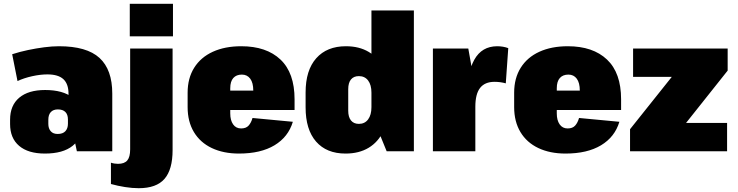

<svg xmlns="http://www.w3.org/2000/svg" viewBox="-20 -795 3877 1009"><path d="M340 -208V-303Q340 -354 313 -379Q286 -404 229 -404Q192 -404 149 -394.5Q106 -385 72 -369L44 -510Q84 -523 127 -532Q170 -541 212 -546.5Q254 -552 290 -552Q436 -552 503 -490.5Q570 -429 570 -303V0H384ZM216 12Q128 12 80.5 -28.5Q33 -69 33 -143V-166Q33 -241 81 -281.5Q129 -322 217 -322Q311 -322 361.5 -282Q412 -242 412 -167V-144Q412 -69 361.5 -28.5Q311 12 216 12ZM283 -91Q310 -91 323.5 -105.5Q337 -120 337 -145V-167Q337 -193 323.5 -206.5Q310 -220 284 -220Q260 -220 247 -206Q234 -192 234 -166V-144Q234 -120 246.5 -105.5Q259 -91 283 -91Z M709 194Q675 194 637 188Q599 182 563 172V60Q572 63 581.5 64.5Q591 66 600 66Q634 66 649 48Q664 30 664 -10V-540H887V-6Q887 96 844.5 145Q802 194 709 194ZM889 -775V-604H662V-775Z M1236 12Q1154 12 1093 -17Q1032 -46 999 -101Q966 -156 966 -232V-308Q966 -384 1000.5 -439Q1035 -494 1098.5 -523Q1162 -552 1248 -552Q1380 -552 1454 -482Q1528 -412 1528 -273V-217H1150V-319H1353L1311 -283V-319Q1311 -360 1295 -381.5Q1279 -403 1251 -403Q1222 -403 1206 -385Q1190 -367 1190 -331V-199Q1190 -163 1205 -141.5Q1220 -120 1247 -120Q1273 -120 1286.5 -135Q1300 -150 1307 -175L1519 -155Q1495 -75 1422.5 -31.5Q1350 12 1236 12Z M1796 12Q1696 12 1641 -51Q1586 -114 1586 -231V-309Q1586 -426 1642 -489Q1698 -552 1798 -552Q1868 -552 1918 -522Q1968 -492 1995 -435Q2022 -378 2022 -296V-245Q2022 -164 1995 -106.5Q1968 -49 1917.5 -18.5Q1867 12 1796 12ZM1866 -144Q1897 -144 1914.5 -167.5Q1932 -191 1932 -232V-308Q1932 -349 1914.5 -372Q1897 -395 1866 -395Q1839 -395 1824.5 -377.5Q1810 -360 1810 -326V-213Q1810 -180 1824.5 -162Q1839 -144 1866 -144ZM1932 -196V-740H2155V0H2012Z M2255 -540H2441L2478 -332V0H2255ZM2433 -274Q2433 -410 2472.5 -481Q2512 -552 2593 -552Q2608 -552 2623 -549.5Q2638 -547 2651 -542L2638 -357Q2609 -365 2579 -365Q2528 -365 2503 -333Q2478 -301 2478 -234Z M2952 12Q2870 12 2809 -17Q2748 -46 2715 -101Q2682 -156 2682 -232V-308Q2682 -384 2716.5 -439Q2751 -494 2814.5 -523Q2878 -552 2964 -552Q3096 -552 3170 -482Q3244 -412 3244 -273V-217H2866V-319H3069L3027 -283V-319Q3027 -360 3011 -381.5Q2995 -403 2967 -403Q2938 -403 2922 -385Q2906 -367 2906 -331V-199Q2906 -163 2921 -141.5Q2936 -120 2963 -120Q2989 -120 3002.5 -135Q3016 -150 3023 -175L3235 -155Q3211 -75 3138.5 -31.5Q3066 12 2952 12Z M3291 -116 3571 -467 3595 -391H3307V-540H3804V-424L3521 -68L3498 -149H3801V0H3291Z"/></svg>

Font: Pathway Extreme Condensed Black
Style: Regular
Weight: 900
Width: 3
Version: Version 1.001;gftools[0.9.26]